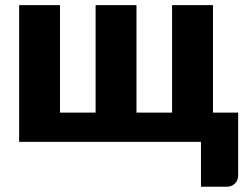

<svg xmlns="http://www.w3.org/2000/svg" viewBox="-20 -538 937 728"><path d="M883 -111V126Q883 146 870.8 158Q858.5 170 839.5 170H742V0H52.5V-518.5H207.5V-111H342.5V-518.5H497.5V-111H632.5V-518.5H787.5V-111Z"/></svg>

Font: Lato
Style: Regular
Weight: 900
Designer: Lukasz Dziedzic with Adam Twardoch and Botio Nikoltchev
Foundry: tyPoland Lukasz Dziedzic
Version: Version 2.010; 2014-09-01; http://www.latofonts.com/; ttfaut